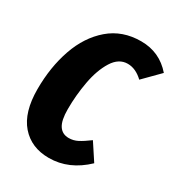

<svg xmlns="http://www.w3.org/2000/svg" viewBox="-175 -824 880 953"><g transform="rotate(30 265.5 -347.5)"><path d="M531 -633 442 -543Q400 -583 354 -583Q303 -583 270 -530Q237 -477 222.5 -398Q208 -319 208 -239Q208 -175 227 -146Q246 -117 283 -117Q310 -117 334 -129.5Q358 -142 393 -168L456 -72Q362 18 247 18Q146 18 87 -50Q28 -118 28 -250Q28 -376 64.5 -481Q101 -586 175 -649.5Q249 -713 356 -713Q462 -713 531 -633Z"/></g></svg>

Font: Fira Sans Extra Condensed ExtraBold
Style: Italic
Weight: 800
Width: 3
Italic angle: -8°
Designer: Carrois Corporate & Edenspiekermann AG
Foundry: Carrois Corporate GbR & Edenspiekermann AG
Version: Version 4.203